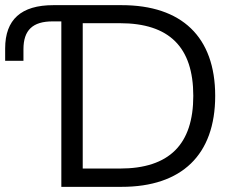

<svg xmlns="http://www.w3.org/2000/svg" viewBox="-21 -725 916 745"><path d="M217 0H451C684 0 814 -124 814 -353C814 -582 684 -705 451 -705H186C61 -705 -1 -649 -1 -537V-489H70V-534C70 -608 106 -642 183 -642H217ZM444 -71H300V-635H444C636 -635 729 -542 729 -353C729 -165 636 -71 444 -71Z"/></svg>

Font: Poppy and Pepper
Style: Regular
Weight: 400
Designer: Thy Ha
Foundry: Thy Ha
Version: Version 0.001;Glyphs 3.2 (3227)